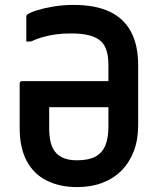

<svg xmlns="http://www.w3.org/2000/svg" viewBox="-20 -740 640 781"><path d="M280 -720Q368 -720 426 -692.5Q484 -665 513 -610.5Q542 -556 542 -474V-230Q542 -171 524 -124.5Q506 -78 473.5 -45.5Q441 -13 395.5 4Q350 21 294 21Q223 21 170 -5.5Q117 -32 88.5 -85.5Q60 -139 60 -220V-400Q60 -403 61 -405Q62 -407 64.5 -408.5Q67 -410 70 -410H342Q368 -410 393.5 -410Q419 -410 444 -410L503 -417L504 -304Q423 -304 342.5 -304Q262 -304 180 -304V-219Q180 -183 187 -157.5Q194 -132 210 -116Q224 -102 244.5 -95Q265 -88 294 -88Q339 -88 367 -102.5Q395 -117 408 -147Q421 -177 421 -226V-475Q421 -497 418 -515Q415 -533 408.5 -547Q402 -561 392 -571Q374 -588 344 -596Q314 -604 269 -604Q234 -604 206 -600Q178 -596 153.5 -589Q129 -582 105 -571H87Q87 -596 87 -622Q87 -648 87 -673Q87 -675 88 -677.5Q89 -680 91 -681Q104 -690 131.5 -698.5Q159 -707 197.5 -713.5Q236 -720 280 -720Z"/></svg>

Font: Recursive SemiBold
Style: Regular
Weight: 600
Version: Version 1.085